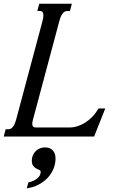

<svg xmlns="http://www.w3.org/2000/svg" viewBox="-87 -736 694 1035"><path d="M290 -676.8H275.4Q266.6 -676.8 259.8 -671.9Q252.9 -667 247.8 -659.4Q242.7 -651.9 239.3 -642.6Q235.8 -633.3 233.4 -624.5L90.8 -91.3Q86.9 -77.1 86.9 -67.9Q86.9 -59.1 91.1 -54Q95.2 -48.8 106.4 -48.8H288.1Q309.1 -48.8 330.8 -55.7Q352.5 -62.5 372.8 -75.4Q393.1 -88.4 411.4 -107.4Q429.7 -126.5 444.3 -151.4H480.5L420.4 0H-66.9L-56.6 -39.1H-42Q-33.2 -39.1 -26.4 -43.9Q-19.5 -48.8 -14.4 -56.4Q-9.3 -64 -5.9 -73.2Q-2.4 -82.5 0 -91.3L142.6 -624.5Q144.5 -631.3 145.8 -638.9Q147 -646.5 147 -653.3Q147 -663.1 143.1 -669.9Q139.2 -676.8 128.9 -676.8H114.3L124.5 -715.8H300.3ZM57.1 279.3 65.9 247.6Q96.7 240.2 114.5 225.3Q132.3 210.4 132.3 189.9Q132.3 183.6 124.8 180.4Q117.2 177.2 108.4 172.4Q99.6 167.5 92 158Q84.5 148.4 84.5 129.9Q84.5 113.8 90.3 100.6Q96.2 87.4 106 78.1Q115.7 68.8 128.4 63.7Q141.1 58.6 154.8 58.6Q184.6 58.6 198.5 75.7Q212.4 92.8 212.4 117.7Q212.4 147.5 200.9 174.8Q189.5 202.1 168.9 223.6Q148.4 245.1 119.9 259.8Q91.3 274.4 57.1 279.3Z"/></svg>

Font: Arian AMU Serif
Style: Italic
Weight: 400
Italic angle: -15°
Designer: Ruben Hakobyan (Tarumian)
Foundry: Ruben Hakobyan (Tarumian)
Version: Version 1.002